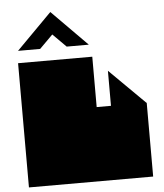

<svg xmlns="http://www.w3.org/2000/svg" viewBox="-64 -1068 962 1124"><g transform="rotate(-5 417.0 -506.0)"><path d="M60 0V-730H496V-434H580V-640L788 -434H790V0H60ZM66 -802 274 -1012 482 -802H352L274 -880L196 -802H66Z"/></g></svg>

Font: El Pececito
Style: Regular
Weight: 400
Designer: deFharo
Foundry: deFharo
Version: El Pececito Version 1.000